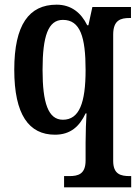

<svg xmlns="http://www.w3.org/2000/svg" viewBox="-20 -566 592 821"><path d="M254 235H541V187H535C496 187 464 179 464 122V-418C464 -480 496 -489 534 -489H540V-536H375L358 -458H353C327 -511 285 -546 222 -546C104 -546 41 -460 41 -268C41 -75 104 10 215 10C282 10 320 -26 346 -81H350C348 -52 346 3 346 44V120C346 179 314 187 276 187H254ZM249 -54C186 -54 162 -126 162 -267C162 -412 186 -481 249 -481C323 -481 346 -408 346 -267C346 -126 319 -54 249 -54Z"/></svg>

Font: Noto Serif Tamil Condensed SemiBold
Style: Italic
Weight: 600
Width: 3
Italic angle: -12°
Designer: Indian Type Foundry, Tom Grace, and the Monotype Design Team
Foundry: Monotype Imaging Inc.
Version: Version 2.003